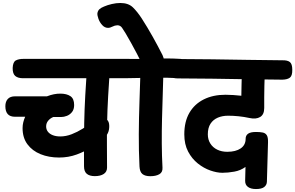

<svg xmlns="http://www.w3.org/2000/svg" viewBox="-20 -1157 1967 1279"><path d="M373.8 -107.6Q305.3 -107.6 250.2 -129.9Q195.1 -152.3 162.8 -195.8Q130.4 -239.3 130.4 -303.7Q130.4 -323.8 135.1 -342.7Q139.8 -361.7 147.7 -379.2H80.9Q47.1 -379.2 31.4 -397.1Q15.7 -415 15.7 -449.2Q15.7 -479.9 31.8 -497.7Q47.9 -515.4 80.9 -515.4H292.9Q340.2 -533.8 382.8 -533.3Q424.3 -533.1 449.1 -516.4Q473.9 -499.7 473.9 -457.3Q473.9 -428.7 460.1 -411.1Q446.2 -393.4 426.1 -385.4Q405.9 -377.4 385.9 -377.4H334.8Q314.8 -369.3 301.1 -353.1Q287.4 -336.8 287.4 -314.8Q287.4 -294.4 299.2 -279.4Q310.9 -264.4 332.1 -256.3Q353.3 -248.1 381.4 -248.1Q419.3 -248.1 457.1 -262.7Q494.9 -277.3 530.8 -299.7Q566.8 -322 597.8 -345.4Q625.4 -365.2 650.3 -369.2Q675.2 -373.1 691.3 -360.8Q707.4 -348.4 707.7 -318.2Q708.1 -290.3 698.4 -270.3Q688.8 -250.3 673.1 -237.4Q638.4 -207.7 592.3 -177.8Q546.2 -148 491 -127.8Q435.8 -107.6 373.8 -107.6ZM611.6 16.3Q576.8 16.3 558.2 0.9Q539.7 -14.6 539.7 -49.3Q539.4 -122.1 539.3 -194.4Q539.2 -266.7 541 -338.4Q542.8 -429 547.9 -519.8Q553.1 -610.7 559.3 -703Q561.3 -730.7 581.2 -744.6Q601 -758.6 633.8 -758.6Q675.4 -758.6 694.6 -743.5Q713.8 -728.4 711.8 -697Q705.6 -605.9 700.4 -516.2Q695.2 -426.4 693.4 -336.9Q691.7 -263.3 692.3 -189.7Q692.9 -116 693.1 -40.7Q693.1 -12.8 671.1 1.8Q649.1 16.3 611.6 16.3ZM133 -635.9Q99.2 -635.9 81.4 -651.1Q63.7 -666.3 64.4 -704.7Q66.2 -744 85.3 -754.4Q104.3 -764.8 137.3 -764.8H822.8Q856.6 -764.8 872.6 -751.8Q888.6 -738.9 886.8 -700.3Q885.8 -660.4 869 -648.2Q852.2 -635.9 818.4 -635.9Z M981.1 16.8Q946.6 16.8 928.8 2.3Q911 -12.1 909.2 -48.7Q904 -154 904.6 -262.9Q905.2 -371.8 909.2 -482.8Q913.2 -593.9 916.4 -702.6Q917.4 -730.4 937.8 -744.5Q958.1 -758.6 991.1 -758.6Q1032.6 -758.6 1051.2 -743.6Q1069.9 -728.7 1069.1 -697.2Q1066.9 -614.8 1064.2 -531.7Q1061.4 -448.7 1059.3 -365.7Q1057.2 -282.7 1057.7 -200.9Q1058.2 -119.1 1062.4 -40.2Q1064.4 -9.6 1041.4 3.6Q1018.4 16.8 981.1 16.8ZM811.6 -635.9Q779.6 -635.1 760.8 -650.7Q742 -666.3 743 -704.7Q744.8 -744 764.8 -754.9Q784.9 -765.8 815.9 -764.8Q908.3 -762.8 1003.3 -766.3Q1098.3 -769.8 1180.1 -764.8Q1211.1 -763 1228.6 -750.9Q1246.1 -738.9 1244.3 -700.3Q1243.3 -660.4 1225.1 -647.3Q1206.8 -634.1 1175.8 -635.9Q1094 -640.9 999 -639.3Q904 -637.7 811.6 -635.9ZM987.6 -688.8Q965.4 -688.8 951.9 -699.2Q938.3 -709.6 926.1 -731.7Q911.6 -762.3 892.3 -798.8Q873 -835.2 853.2 -871.2Q833.4 -907.1 815.9 -936.3Q804.3 -955.7 792.8 -972.2Q781.2 -988.7 761.6 -988.7Q744.3 -987.9 728.9 -979.7Q713.4 -971.4 699.6 -971.4Q677.7 -971.4 660.9 -989.9Q644.1 -1008.3 635.7 -1031.8Q627.3 -1055.3 628.9 -1069.6Q632 -1086 642.4 -1095.7Q652.8 -1105.4 673.3 -1113.6Q695.4 -1123.3 724.8 -1130.2Q754.1 -1137.1 781.6 -1137.1Q834.9 -1137.1 864.9 -1108.2Q894.9 -1079.2 924.8 -1033.1Q961.4 -976.3 997.4 -912.1Q1033.4 -847.9 1062.8 -789.4Q1067.1 -780.1 1069.5 -771.3Q1071.9 -762.4 1071.4 -753.9Q1071.2 -737.9 1058.4 -722.9Q1045.6 -707.9 1026.2 -698.3Q1006.9 -688.8 987.6 -688.8Z M1685 102.3Q1650.7 102.3 1631.4 87.9Q1612.1 73.4 1613.1 45.8L1615.3 -45Q1582.7 -21.2 1540.7 -13.6Q1498.8 -6 1460.9 -6Q1425.1 -6 1381.4 -21.2Q1337.7 -36.3 1298.1 -67.8Q1258.6 -99.2 1233.1 -147.4Q1207.7 -195.6 1207.7 -262.1Q1207.7 -347 1241.6 -405.4Q1275.6 -463.9 1337.3 -494.8Q1399.1 -525.8 1482.1 -525.8Q1504.3 -525.8 1534.4 -523.9Q1564.6 -522.1 1587.7 -519.2Q1588.4 -558.4 1589.1 -594.8Q1589.7 -631.1 1591.1 -671Q1592.9 -702.2 1614.7 -723.7Q1636.6 -745.1 1667.3 -745.1Q1702.1 -745.1 1723.3 -720.5Q1744.6 -695.9 1743.6 -665.4Q1742.3 -625.6 1741.2 -586.3Q1740.1 -547 1740.1 -509.7Q1740.1 -472.4 1740.1 -437.6Q1740.1 -393.8 1712.8 -377.6Q1685.6 -361.4 1642.6 -370.8Q1606.2 -378.8 1569.6 -382.5Q1533 -386.2 1499.4 -386.2Q1461.4 -386.2 1430.8 -373.2Q1400.1 -360.1 1382.3 -332.9Q1364.4 -305.7 1364.4 -262.1Q1364.4 -227.3 1381.1 -200.9Q1397.7 -174.4 1427.1 -160.1Q1456.4 -145.8 1493.8 -145.8Q1550.1 -145.8 1583.2 -168.3Q1616.3 -190.9 1616.3 -232.6Q1616.3 -254.3 1632.4 -266.1Q1648.6 -277.9 1685.7 -277.9Q1712.9 -277.9 1730.7 -274.1Q1748.4 -270.3 1757.3 -256Q1766.2 -241.7 1765.4 -209.7L1757.9 54.2Q1756.9 76 1739.5 89.2Q1722.1 102.3 1685 102.3ZM1861.2 -626.3Q1751.3 -627.1 1631.3 -629Q1511.3 -630.9 1392.3 -632.8Q1273.3 -634.7 1164.2 -634.7Q1131.2 -634.7 1115.1 -647.8Q1099 -661 1100 -699.3Q1101.8 -739.4 1117.9 -751.6Q1134 -763.8 1164.2 -763.8Q1274.1 -763.8 1394 -761.9Q1513.9 -760 1633.1 -758.2Q1752.3 -756.4 1861.2 -755.4Q1894.8 -756.4 1910.9 -743.7Q1927 -730.9 1927 -692.6Q1927.8 -652.7 1911.3 -639.9Q1894.8 -627.1 1861.2 -626.3Z"/></svg>

Font: Playpen Sans Deva
Style: Regular
Weight: 400
Designer: Pooja Saxena, Gunjan Panchal, Laura Meseguer, Veronika Burian, José Scaglione
Foundry: TypeTogether
Version: Version 2.000